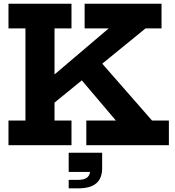

<svg xmlns="http://www.w3.org/2000/svg" viewBox="-20 -779 938 1030"><path d="M25.5 -626.5V-759H363.5V-626.5H272.5V-132.5H363.5V0H25.5V-132.5H116.5V-626.5ZM500 -470 795.5 -132.5H886V0H443V-132.5H601.5L387.5 -385ZM197 -315.5 563 -626.5H434V-759H846.5V-626.5H760.5L251 -211ZM348.5 40.5H528V117.5L479.5 143.5H348.5ZM464 84 528 79.5V124.5Q528 176.5 497 204Q466 231.5 398 231.5H348.5V186H398Q432.5 186 448.2 172.8Q464 159.5 464 132.5Z"/></svg>

Font: Hepta Slab
Style: Bold
Weight: 700
Designer: Michael LaGattuta
Foundry: Michael LaGattuta
Version: Version 1.100